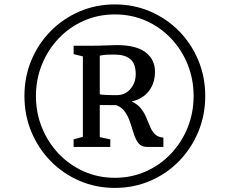

<svg xmlns="http://www.w3.org/2000/svg" viewBox="-20 -934 1068 892"><path d="M93.5 -488Q93.5 -577 125.8 -654.2Q158 -731.5 215.8 -789.8Q273.5 -848 349.8 -880.8Q426 -913.5 514 -913.5Q601.5 -913.5 677.8 -880.8Q754 -848 811.5 -789.8Q869 -731.5 901.2 -654.2Q933.5 -577 933.5 -488Q933.5 -399 901.2 -321.5Q869 -244 811.5 -185.2Q754 -126.5 677.8 -93.8Q601.5 -61 514 -61Q426 -61 349.8 -93.8Q273.5 -126.5 215.8 -185.2Q158 -244 125.8 -321.5Q93.5 -399 93.5 -488ZM147 -488Q147 -409.5 175 -340.8Q203 -272 252.8 -219.8Q302.5 -167.5 369.2 -137.8Q436 -108 514 -108Q591.5 -108 658 -137.8Q724.5 -167.5 774.2 -220Q824 -272.5 851.8 -341.2Q879.5 -410 879.5 -488Q879.5 -566 851.8 -634.8Q824 -703.5 774.2 -755.8Q724.5 -808 658 -837.5Q591.5 -867 514 -867Q436 -867 369.2 -837.5Q302.5 -808 252.8 -755.8Q203 -703.5 175 -634.8Q147 -566 147 -488ZM365 -298.5V-672L322 -682.5V-721.5H400.5Q425 -721.5 442.8 -722Q460.5 -722.5 478.8 -723.2Q497 -724 522.5 -724.5Q612 -724.5 656 -691.2Q700 -658 700 -601Q700 -548 671.8 -511.2Q643.5 -474.5 592 -462.5Q620 -449.5 635.5 -429.2Q651 -409 660.2 -386.5Q669.5 -364 678 -343.8Q686.5 -323.5 700.5 -310Q714.5 -296.5 739 -294.5V-251.5H662Q637 -251.5 623.8 -268.2Q610.5 -285 602.2 -310.8Q594 -336.5 585.2 -363.8Q576.5 -391 561.5 -413.5Q546.5 -436 519.5 -445.5L443.5 -446V-297L492.5 -286.5V-251.5H322V-286.5ZM443.5 -495.5Q451.5 -494 466.2 -493.2Q481 -492.5 497 -492.2Q513 -492 523 -492Q561 -492 585.8 -520.5Q610.5 -549 610.5 -589.5Q610.5 -638.5 585.2 -659.5Q560 -680.5 512 -680.5Q495.5 -680.5 479.5 -680Q463.5 -679.5 443.5 -675.5Z"/></svg>

Font: Merriweather 48pt
Style: Regular
Weight: 400
Version: Version 2.100